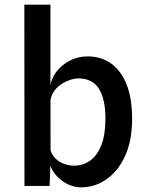

<svg xmlns="http://www.w3.org/2000/svg" viewBox="-20 -798 640 824"><path d="M328.5 6Q298 6 269.2 -8.2Q240.5 -22.5 219.5 -47.2Q198.5 -72 190.5 -103.5L154.5 -119.5L193 -168Q198.5 -138 215.8 -120.2Q233 -102.5 255 -94.8Q277 -87 296.5 -87Q337 -87 367.8 -109.5Q398.5 -132 415.5 -176.8Q432.5 -221.5 432.5 -288.5Q432.5 -371.5 405 -416.5Q377.5 -461.5 315.5 -461.5Q298 -461.5 272.5 -452Q247 -442.5 225.2 -422.2Q203.5 -402 196.5 -369L191.5 -412L196 -428Q200.5 -462.5 223 -491.5Q245.5 -520.5 280.2 -538.2Q315 -556 356 -556Q414 -556 457 -525.2Q500 -494.5 523.5 -435Q547 -375.5 547 -288Q547 -195 517 -129.2Q487 -63.5 437.2 -28.8Q387.5 6 328.5 6ZM85 0 84.5 -778H196.5V-534L197 -118L205.5 -100L196 -88L193 0Z"/></svg>

Font: Spline Sans Mono Medium
Style: Regular
Weight: 500
Monospace: yes
Version: Version 1.004